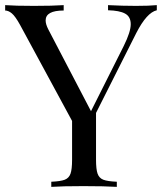

<svg xmlns="http://www.w3.org/2000/svg" viewBox="-23 -728 634 748"><path d="M587.9 -708V-688Q548.8 -679.2 507.8 -599.1L351.1 -288.1V-106Q351.1 -68.4 357.2 -51.3Q363.3 -34.2 379.6 -27.8Q396 -21.5 432.1 -20V0Q385.3 -2.9 302.2 -2.9Q219.2 -2.9 176.8 0V-20Q212.9 -21.5 229.2 -27.8Q245.6 -34.2 251.7 -51.3Q257.8 -68.4 257.8 -106V-256.8L55.2 -630.9Q36.6 -664.6 23.2 -675.8Q9.8 -687 -2.9 -687V-708Q36.1 -705.1 109.1 -705.1Q182.1 -705.1 225.1 -708V-687Q154.8 -687 154.8 -648.4Q154.8 -633.8 165 -613.8L331.5 -294.9L459 -548.8Q486.3 -604 486.3 -633.5Q486.3 -663.1 464.4 -675Q442.4 -687 397.9 -688V-708Q455.1 -705.1 506.6 -705.1Q558.1 -705.1 587.9 -708Z"/></svg>

Font: PlayfairDisplay-Regular
Style: Regular
Weight: 400
Designer: Claus Eggers Sørensen
Foundry: Claus Eggers Sørensen
Version: Version 1.002;PS 001.002;hotconv 1.0.70;makeotf.lib2.5.58329